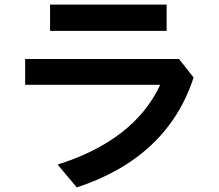

<svg xmlns="http://www.w3.org/2000/svg" viewBox="-20 -706 960 840"><path d="M709 -686V-571H199V-686ZM827 -367Q713 -17 316 114L232 14Q398 -38 511 -125.5Q624 -213 681 -335H90V-448H763Z"/></svg>

Font: LINE Seed Sans KR Bold
Style: Regular
Weight: 700
Designer: LINE BX Design & Sandoll Inc & Dalton Maag Ltd
Foundry: Sandoll Inc.
Version: Version 1.000